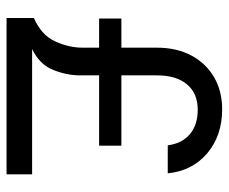

<svg xmlns="http://www.w3.org/2000/svg" viewBox="-76 -622 698 586"><g transform="rotate(90 273.0 -329.0)"><path d="M36.5 -350.5H125.5V-459Q125.5 -518.5 149 -563.2Q172.5 -608 215 -633Q257.5 -658 313.5 -658Q394 -658 447.8 -612.5Q501.5 -567 509 -492H423.5Q418 -535.5 389.5 -559.5Q361 -583.5 315 -583.5Q265 -583.5 237.5 -550.8Q210 -518 210 -459V-350.5H424.5V-282.5H210V-224Q210 -183 193 -141.5Q176 -100 129.5 -78H512V0H35V-83.5Q87 -106 106.2 -148.2Q125.5 -190.5 125.5 -231.5V-282.5H36.5Z"/></g></svg>

Font: Overused Grotesk
Style: Regular
Weight: 450
Version: Version 0.004